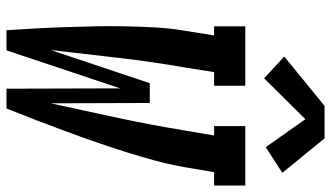

<svg xmlns="http://www.w3.org/2000/svg" viewBox="-234 -785 1019 591"><g transform="rotate(90 275.5 -489.5)"><path d="M73 0Q70 -45 67.5 -91Q65 -137 63.5 -182.5Q62 -228 61 -274Q60 -320 61 -366Q62 -412 64.5 -458.5Q67 -505 75 -551L89 -639H61V-735H244V-639H202L188 -551Q170 -448 158 -344Q146 -240 134 -136L236 -441H297L298 -136Q321 -240 343 -343.5Q365 -447 382 -551L397 -639H368V-735H551V-639H510L495 -551Q487 -504 474.5 -458Q462 -412 447.5 -366Q433 -320 417 -274Q401 -228 384 -182Q367 -136 349.5 -90.5Q332 -45 314 0H253L252 -350L135 0ZM221 -793 154 -855 306 -979H406L512 -849L433 -798L347 -920Z"/></g></svg>

Font: Iosevka Curly Slab Oblique
Style: Bold
Weight: 700
Italic angle: -9°
Monospace: yes
Designer: Belleve Invis
Foundry: Belleve Invis
Version: Version 11.1.0; ttfautohint (v1.8.3)